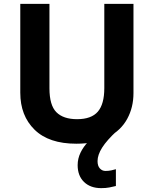

<svg xmlns="http://www.w3.org/2000/svg" viewBox="-20 -734 796 994"><path d="M485 100Q485 125 497 138Q509 151 526 151Q542 151 556 148Q570 145 580 142V229Q564 233 546 236.5Q528 240 504 240Q448 240 415 208Q382 176 382 121Q382 87 397 56Q412 25 437 -0.5Q462 -26 492 -43L586 -57Q533 -8 509 30Q485 68 485 100ZM671 -252Q671 -178 638.5 -118.5Q606 -59 540.5 -24.5Q475 10 375 10Q233 10 159 -62.5Q85 -135 85 -254V-714H236V-277Q236 -189 272 -153Q308 -117 379 -117Q453 -117 486.5 -156Q520 -195 520 -278V-714H671Z"/></svg>

Font: Noto Sans Kawi
Style: Bold
Weight: 700
Designer: Fadhl Haqq
Version: Version 1.000